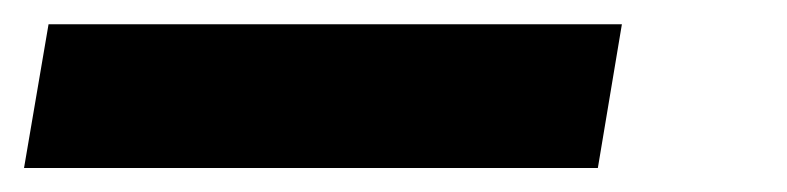

<svg xmlns="http://www.w3.org/2000/svg" viewBox="-32 52 652 159"><path d="M463.1 191.1 483 72.1H8.2L-12.1 191.1Z"/></svg>

Font: Margiela Mono Italic Bold It
Style: Regular
Weight: 700
Designer: Mike Abbink, Paul van der Laan, Pieter van Rosmalen
Foundry: Bold Monday
Version: Version 2.003 2021